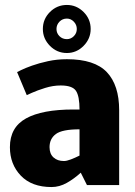

<svg xmlns="http://www.w3.org/2000/svg" viewBox="-20 -747 543 775"><path d="M180 -153Q180 -126 196 -111.5Q212 -97 238 -97Q249 -97 266 -103.5Q283 -110 301 -119V-225Q231 -225 205.5 -206Q180 -187 180 -153ZM188 8Q108 8 64 -38Q20 -84 20 -153Q20 -233 85 -269Q150 -305 276 -305H301Q301 -359 286.5 -380.5Q272 -402 225 -402Q194 -402 162 -392Q130 -382 109 -372.5Q88 -363 88 -363L49 -456Q49 -456 65 -464Q81 -472 109 -482Q137 -492 173.5 -500Q210 -508 250 -508Q362 -508 411.5 -455.5Q461 -403 461 -302V0H331L306 -50Q280 -26 250 -9Q220 8 188 8ZM153 -630Q153 -670 181.5 -698.5Q210 -727 250 -727Q289 -727 317.5 -698.5Q346 -670 346 -630Q346 -591 317.5 -562Q289 -533 250 -533Q210 -533 181.5 -562Q153 -591 153 -630ZM208 -630Q208 -613 220 -601Q232 -589 250 -589Q266 -589 278 -601Q290 -613 290 -630Q290 -647 278 -659.5Q266 -672 250 -672Q232 -672 220 -659.5Q208 -647 208 -630Z"/></svg>

Font: Epunda Sans ExtraBold
Style: Regular
Weight: 800
Designer: Simon Atzbach
Foundry: typofactur
Version: Version 2.204; ttfautohint (v1.8.4.7-5d5b)